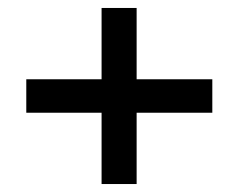

<svg xmlns="http://www.w3.org/2000/svg" viewBox="-20 -531 599 482"><path d="M235 -69V-511H323V-69ZM46 -248V-332H513V-248Z"/></svg>

Font: DM Sans 17pt Medium
Style: Regular
Weight: 500
Version: Version 4.004;gftools[0.9.30]